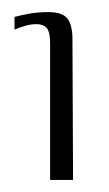

<svg xmlns="http://www.w3.org/2000/svg" viewBox="-20 -555 181 318"><path d="M63 -257V-483Q63 -502 57.5 -508.5Q52 -515 40 -515Q31 -515 21 -512Q11 -509 4 -506V-527Q15 -530 29.5 -532.5Q44 -535 60 -535Q83 -535 91.5 -524.5Q100 -514 100 -490L101 -257Z"/></svg>

Font: Genos Thin Light
Style: Regular
Weight: 300
Version: Version 1.010